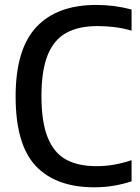

<svg xmlns="http://www.w3.org/2000/svg" viewBox="-20 -770 584 799"><path d="M45 -368.5Q45 -565 131 -657.2Q217 -749.5 381 -749.5Q456 -749.5 527.5 -730.5V-642.5Q462.5 -661.5 386 -661.5Q307 -661.5 255.8 -633.2Q204.5 -605 178.5 -541Q152.5 -477 152.5 -370.5Q152.5 -261.5 178.8 -197.2Q205 -133 255.2 -105.8Q305.5 -78.5 382 -78.5Q418 -78.5 453.2 -84.5Q488.5 -90.5 527.5 -103.5V-15.5Q493.5 -4 453.8 2.8Q414 9.5 373 9.5Q212.5 9.5 128.8 -79.5Q45 -168.5 45 -368.5Z"/></svg>

Font: Encode Sans Semi Condensed Medium
Style: Regular
Weight: 500
Width: 4
Designer: Multiple Designers
Foundry: Impallari Type
Version: Version 2.000